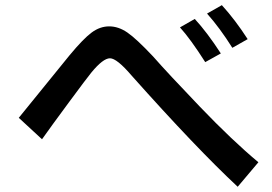

<svg xmlns="http://www.w3.org/2000/svg" viewBox="-20 -757 1040 734"><path d="M51.8 -306.6Q58.6 -314.5 246.1 -545.9Q298.8 -609.4 330.6 -632.8Q362.3 -656.2 397.5 -656.2Q432.6 -656.2 466.8 -632.8Q501 -609.4 565.4 -541Q621.1 -477.5 744.6 -348.6Q868.2 -219.7 967.8 -136.7L888.7 -43Q731.4 -189.5 483.4 -467.8Q426.8 -534.2 400.4 -534.2Q374 -534.2 329.1 -479.5Q311.5 -458 243.7 -366.2Q175.8 -274.4 140.6 -224.6ZM668 -652.3 724.6 -684.6Q771.5 -633.8 824.2 -552.7L764.6 -519.5Q708 -608.4 668 -652.3ZM771.5 -705.1 828.1 -737.3Q878.9 -681.6 926.8 -607.4L868.2 -574.2Q820.3 -650.4 771.5 -705.1Z"/></svg>

Font: GenEi M Gothic v2 Medium
Style: Regular
Weight: 500
Version: Version 2.0